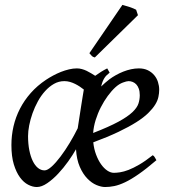

<svg xmlns="http://www.w3.org/2000/svg" viewBox="-20 -732 687 772"><path d="M444.8 -381.8Q428.7 -367.2 413.3 -346.2Q397.9 -325.2 385.5 -300.8Q373 -276.4 364.7 -249.8Q356.4 -223.1 354.5 -197.3Q418.5 -222.2 455.8 -242.4Q493.2 -262.7 512.2 -280.8Q531.2 -298.8 536.6 -315.4Q542 -332 542 -349.1Q542 -364.3 538.1 -375.2Q534.2 -386.2 527.8 -392.8Q521.5 -399.4 513.4 -402.6Q505.4 -405.8 497.1 -405.8Q489.3 -405.8 474.1 -400.1Q459 -394.5 444.8 -381.8ZM292.5 -216.3Q295.9 -238.3 299.6 -262.2Q303.2 -286.1 306.6 -307.6Q310.1 -329.1 312.7 -345.9Q315.4 -362.8 316.9 -371.1V-372.1Q309.6 -377.9 300.8 -383.8Q292 -389.6 282.2 -394.5Q272.5 -399.4 261.5 -402.6Q250.5 -405.8 238.8 -405.8Q216.3 -405.8 197 -394.8Q177.7 -383.8 161.4 -365.7Q145 -347.7 132.3 -324.5Q119.6 -301.3 110.8 -276.6Q102.1 -252 97.4 -228Q92.8 -204.1 92.8 -185.1Q92.8 -153.3 97.9 -127.9Q103 -102.5 111.8 -84.5Q120.6 -66.4 132.8 -56.6Q145 -46.9 159.2 -46.9Q170.9 -46.9 188 -62.5Q205.1 -78.1 223.6 -102.8Q242.2 -127.4 260.3 -157.5Q278.3 -187.5 292.5 -216.3ZM420.9 -439.9Q413.6 -434.1 408.4 -429Q403.3 -423.8 399.7 -418Q396 -412.1 392.8 -404.3Q389.6 -396.5 386.7 -384.3Q402.3 -399.4 419.9 -413.1Q431.6 -421.9 446 -429.9Q460.4 -438 475.8 -444.1Q491.2 -450.2 507.1 -453.6Q522.9 -457 538.1 -457Q559.1 -457 574.5 -449.5Q589.8 -441.9 600.1 -429.7Q610.4 -417.5 615.2 -402.1Q620.1 -386.7 620.1 -371.1Q620.1 -357.4 616.9 -342.3Q613.8 -327.1 603.8 -311Q593.8 -294.9 575.9 -277.3Q558.1 -259.8 528.6 -241Q499 -222.2 456.5 -201.9Q414.1 -181.6 355 -159.7Q357.9 -132.3 366.5 -109.9Q375 -87.4 386.5 -71.3Q397.9 -55.2 411.4 -46.1Q424.8 -37.1 438 -37.1Q448.2 -37.1 462.9 -39.3Q477.5 -41.5 496.8 -48.8Q516.1 -56.2 540.3 -70.3Q564.5 -84.5 594.2 -107.9Q599.6 -105 603 -98.4Q606.4 -91.8 608.9 -87.9Q568.4 -53.2 537.8 -32Q507.3 -10.7 483.2 0.7Q459 12.2 439.7 16.1Q420.4 20 402.8 20Q387.2 20 367.9 12Q348.6 3.9 331.1 -14.2Q313.5 -32.2 300.8 -61.3Q288.1 -90.3 285.6 -131.8Q272.9 -109.4 254.2 -83Q235.4 -56.6 213.9 -33.7Q192.4 -10.7 169.9 4.6Q147.5 20 127.9 20Q111.3 20 93.3 10.7Q75.2 1.5 60.3 -18.8Q45.4 -39.1 35.6 -71Q25.9 -103 25.9 -148.9Q25.9 -187.5 34.4 -224.4Q43 -261.2 60.3 -294.9Q77.6 -328.6 103.8 -358.2Q129.9 -387.7 165 -411.1Q178.2 -419.9 193.6 -428.2Q209 -436.5 225.1 -442.9Q241.2 -449.2 257.6 -453.1Q273.9 -457 289.1 -457Q299.3 -457 309.1 -454.3Q318.8 -451.7 328.1 -447.3Q337.4 -442.9 346.2 -437.5Q355 -432.1 362.8 -427.2Q374 -435.5 386.2 -443.1Q398.4 -450.7 411.1 -457ZM534.7 -670.9 361.3 -501Q353.5 -502.9 349.9 -506.3Q346.2 -509.8 339.4 -518.1L472.2 -712.4Q477.1 -710.9 484.6 -708.7Q492.2 -706.5 500.5 -703.9Q508.8 -701.2 516.1 -698.2Q523.4 -695.3 527.3 -692.9Z"/></svg>

Font: Gentium Plus
Style: Italic
Weight: 400
Italic angle: -8°
Designer: J. Victor Gaultney, Annie Olsen, Iska Routamaa
Foundry: SIL International
Version: Version 1.510